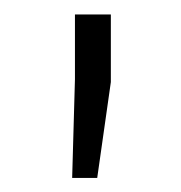

<svg xmlns="http://www.w3.org/2000/svg" viewBox="-20 -782 254 269"><path d="M135.3 -667 116.2 -532.7H81.1L85 -670.9V-761.7H135.3Z"/></svg>

Font: Hanuman Light
Style: Regular
Weight: 300
Designer: Danh Hong
Version: Version 8.002; ttfautohint (v1.8.3)